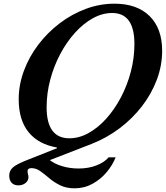

<svg xmlns="http://www.w3.org/2000/svg" viewBox="-20 -792 900 1042"><path d="M385 230Q339.5 230 306.2 213.5Q273 197 247.5 175.2Q222 153.5 199 137Q176 120.5 150.5 120.5Q129.5 120.5 129.5 137.5Q129.5 145 132 153.5Q134.5 162 134.5 169.5Q134.5 188 118.8 201Q103 214 80 214Q56 214 43 199.8Q30 185.5 30 161Q30 134 50.5 116.2Q71 98.5 128.5 76L289 12.5V8.5Q188 -9 134.8 -75Q81.5 -141 81.5 -253Q81.5 -332 109.8 -408Q138 -484 188 -549.8Q238 -615.5 303.8 -665.5Q369.5 -715.5 445.5 -743.8Q521.5 -772 601.5 -772Q723.5 -772 791.8 -704.8Q860 -637.5 860 -516.5Q860 -436 831 -359Q802 -282 750 -214.8Q698 -147.5 628 -95Q558 -42.5 476 -10.5L250.5 77Q277 98 318.5 110.2Q360 122.5 406.5 122.5Q460 122.5 503.2 105.8Q546.5 89 569.5 62H607.5Q591 104 558.8 142.5Q526.5 181 482 205.5Q437.5 230 385 230ZM356.5 -41.5Q409.5 -41.5 460.8 -70Q512 -98.5 556.8 -148.2Q601.5 -198 636 -263.2Q670.5 -328.5 690 -402.8Q709.5 -477 709.5 -553.5Q709.5 -721.5 588.5 -721.5Q535.5 -721.5 484 -693Q432.5 -664.5 387.2 -614.5Q342 -564.5 307.2 -499.2Q272.5 -434 252.8 -360Q233 -286 233 -210Q233 -41.5 356.5 -41.5Z"/></svg>

Font: Libre Caslon Text SemiBold Italic
Style: Regular
Weight: 600
Italic angle: -22.583°
Designer: Pablo Impallari, Rodrigo Fuenzalida, Katja Schimmel
Foundry: Pablo Impallari, Rodrigo Fuenzalida
Version: Version 2.000